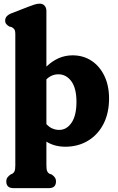

<svg xmlns="http://www.w3.org/2000/svg" viewBox="-20 -768 626 1022"><path d="M227 -709.5V-413.5Q257 -442.5 291.8 -458Q326.5 -473.5 366.5 -473.5Q423 -473.5 466.8 -444.8Q510.5 -416 535.5 -364.2Q560.5 -312.5 560.5 -244Q560.5 -166 530.8 -108.2Q501 -50.5 448.2 -18.8Q395.5 13 327.5 13Q270.5 13 227 -14V112Q227 134 231 143Q235 152 242.5 156.5L255.5 161Q266 168.5 272 176.8Q278 185 278 198Q278 233.5 239.5 233.5H52.5Q13.5 233.5 13.5 198Q13.5 185 19.5 176.8Q25.5 168.5 36 161L46 156.5Q53.5 152 57.5 143Q61.5 134 61.5 112V-585Q61.5 -605 56.2 -612Q51 -619 42.5 -623.5L29 -627Q20 -632.5 13.8 -639.5Q7.5 -646.5 7.5 -658.5Q7.5 -684 40.5 -697L130.5 -732Q150.5 -739.5 164.2 -744Q178 -748.5 192.5 -748.5Q208 -748.5 217.5 -737.5Q227 -726.5 227 -709.5ZM291 -372.5Q254.5 -372.5 227 -345.5V-107.5Q242 -91 259.2 -83.8Q276.5 -76.5 295 -76.5Q335 -76.5 361 -115Q387 -153.5 387 -225.5Q387 -299 359.5 -335.8Q332 -372.5 291 -372.5Z"/></svg>

Font: Fraunces 72pt S100
Style: Bold
Weight: 700
Version: Version 1.000; ttfautohint (v1.8.3)